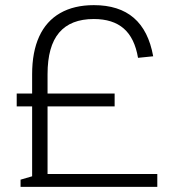

<svg xmlns="http://www.w3.org/2000/svg" viewBox="-20 -727 677 747"><path d="M105 -438Q105 -525 132.5 -585Q160 -645 214 -676Q268 -707 345 -707Q443 -707 500.5 -657.5Q558 -608 576 -508L517 -502Q504 -579 461.5 -616Q419 -653 345 -653Q255 -653 210 -600Q165 -547 165 -438V0H105ZM60 -28 108 -42 135 -50H592V0H60ZM45 -363H426V-313H45Z"/></svg>

Font: Pathway Extreme 8pt Thin
Style: Regular
Weight: 100
Version: Version 1.001;gftools[0.9.26]